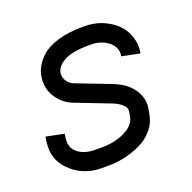

<svg xmlns="http://www.w3.org/2000/svg" viewBox="-99 -612 724 723"><g transform="rotate(-20 262.5 -250.0)"><path d="M312 -512.2Q375 -512.2 424.1 -475.1Q473.1 -438 477.5 -374Q477.5 -356.4 475.1 -343.8L402.8 -358.4Q404.3 -364.3 404.3 -369.6Q404.3 -399.4 376.7 -419.2Q349.1 -439 312 -439H301.8Q231.9 -439 199.2 -418.9Q166.5 -398.9 166.5 -371.6Q166.5 -356.4 176 -343Q185.5 -329.6 200.2 -324.2L336.9 -271.5Q386.2 -252.4 409.9 -220.9Q433.6 -189.5 433.6 -155.8Q433.6 -147.5 432.1 -140.1L428.2 -117.7Q422.4 -83.5 399.9 -57.1Q377.4 -30.8 345.9 -16.4Q314.5 -2 282.2 5.1Q250 12.2 218.8 12.2H191.4Q122.6 12.2 74.7 -29.3Q26.9 -70.8 26.9 -128.4Q26.9 -146.5 31.7 -171.9L104 -157.2Q100.1 -141.6 100.1 -128.9Q100.1 -96.7 125.7 -78.9Q151.4 -61 191.4 -61H218.8Q269.5 -61 309.6 -80.6Q349.6 -100.1 356 -131.3L358.9 -146.5Q360.4 -153.8 360.4 -157.7Q360.4 -170.4 346.2 -182.6Q332 -194.8 310.5 -203.1L173.8 -255.9Q138.2 -269.5 115.5 -300.3Q92.8 -331.1 92.8 -369.6Q92.8 -396 104 -420.2Q115.2 -444.3 138.7 -465.6Q162.1 -486.8 204.1 -499.5Q246.1 -512.2 301.8 -512.2Z"/></g></svg>

Font: Anka/Coder Condensed
Style: Italic
Weight: 400
Width: 4
Italic angle: -12°
Monospace: yes
Version: Version 001.100